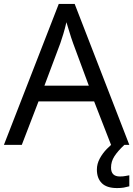

<svg xmlns="http://www.w3.org/2000/svg" viewBox="-20 -737 679 977"><path d="M545 0 459 -221H176L91 0H0L279 -717H360L638 0ZM352 -517Q349 -525 342 -546Q335 -567 328.5 -589.5Q322 -612 318 -624Q311 -593 302 -563.5Q293 -534 287 -517L206 -301H432ZM545 116Q545 161 590 161Q607 161 618.5 158.5Q630 156 638 155V211Q624 215 610 217.5Q596 220 576 220Q523 220 498 195Q473 170 473 126Q473 97 487.5 70Q502 43 523.5 21Q545 -1 565 -15L613 0Q579 32 562 58.5Q545 85 545 116Z"/></svg>

Font: Noto Sans Khudawadi
Style: Regular
Weight: 400
Designer: Monotype Design Team
Foundry: Monotype Imaging Inc.
Version: Version 2.003; ttfautohint (v1.8.4.7-5d5b)